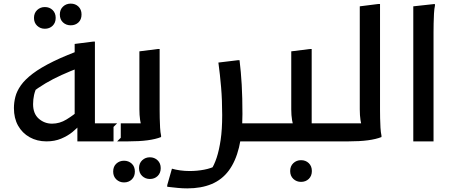

<svg xmlns="http://www.w3.org/2000/svg" viewBox="-20 -782 2510 1062"><path d="M419 -173Q385 -144 347.5 -121Q310 -98 268 -98Q226 -98 194.5 -125.5Q163 -153 163 -206Q163 -232 168.5 -257Q174 -282 188 -309L148 -264Q191 -297 232.5 -321.5Q274 -346 320.5 -367Q367 -388 424 -410L449 -514Q346 -477 275.5 -442.5Q205 -408 161.5 -375Q118 -342 95.5 -310Q73 -278 65 -246.5Q57 -215 57 -184Q57 -128 80 -87Q103 -46 144 -23Q185 0 237 0Q282 0 318 -15Q354 -30 380.5 -51.5Q407 -73 422 -92ZM628 0 648 -20V-100H459L505 -54V-552H496L393 -539V-102L408 -121V0ZM371 -642Q346 -642 328.5 -658Q311 -674 311 -702Q311 -729 328.5 -745.5Q346 -762 371 -762Q397 -762 414 -745.5Q431 -729 431 -702Q431 -674 414 -658Q397 -642 371 -642ZM228 -623Q203 -623 185.5 -639.5Q168 -656 168 -683Q168 -710 185.5 -726.5Q203 -743 228 -743Q254 -743 271 -726.5Q288 -710 288 -683Q288 -656 271 -639.5Q254 -623 228 -623Z M608 0V-80L628 -100H805L765 -78Q759 -91 755 -118Q751 -145 751 -178V-498L854 -511H863V-175Q863 -155 863.5 -128.5Q864 -102 865.5 -76Q867 -50 871 -32V-24Q841 -12 796 -6Q751 0 688 0ZM749 148Q749 121 766.5 104.5Q784 88 809 88Q834 88 851.5 104.5Q869 121 869 148Q869 175 852 191.5Q835 208 809 208Q784 208 766.5 191.5Q749 175 749 148ZM606 167Q606 139 623.5 123Q641 107 666 107Q691 107 708.5 123Q726 139 726 167Q726 194 709 210.5Q692 227 666 227Q641 227 623.5 210.5Q606 194 606 167Z M1295 0V-100H1469V-20L1449 0ZM931 151Q952 157 977 160.5Q1002 164 1029 164Q1070 164 1109.5 156.5Q1149 149 1180 132L1146 160Q1165 131 1178.5 90Q1192 49 1200.5 -8.5Q1209 -66 1209 -145Q1209 -228 1203 -299Q1197 -370 1188 -436L1296 -449H1305Q1313 -384 1317 -313Q1321 -242 1321 -151Q1321 -44 1302 33.5Q1283 111 1245.5 161.5Q1208 212 1150.5 236Q1093 260 1016 260Q990 260 964.5 257.5Q939 255 922 253Q905 251 905 251V242Z M1469 -100H1646L1606 -78Q1600 -91 1595.5 -117.5Q1591 -144 1591 -177V-498L1695 -511H1704V-54L1658 -100H1847V-20L1827 0H1449V-80ZM1585 164Q1585 137 1602.5 120.5Q1620 104 1645 104Q1671 104 1688 120.5Q1705 137 1705 164Q1705 191 1688 207.5Q1671 224 1645 224Q1620 224 1602.5 207.5Q1585 191 1585 164Z M1827 0V-80L1847 -100H2024L1984 -78Q1978 -91 1974 -117.5Q1970 -144 1970 -177V-747L2073 -760H2082V-175Q2082 -155 2082.5 -128.5Q2083 -102 2084.5 -76Q2086 -50 2090 -32V-24Q2060 -12 2015 -6Q1970 0 1907 0Z M2266 -747 2385 -760 2386 -752Q2382 -734 2380.5 -707Q2379 -680 2378.5 -652Q2378 -624 2378 -604V0H2266Z"/></svg>

Font: Kufam Medium
Style: Italic
Weight: 500
Italic angle: -11°
Designer: Artur Schmal
Foundry: Original Type
Version: Version 1.301; ttfautohint (v1.8.3)